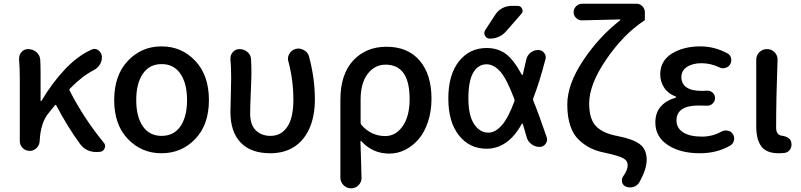

<svg xmlns="http://www.w3.org/2000/svg" viewBox="-20 -815 4325 1037"><path d="M541 -43.9Q547.9 -35.2 547.9 -25.4Q547.9 -19.5 544.9 -13.7Q538.1 2.9 520.5 4.9L507.8 5.9Q502.9 5.9 498 5.9Q475.6 5.9 455.1 -2.9Q430.7 -13.7 414.1 -35.2Q344.7 -129.9 284.2 -245.1Q281.2 -252 276.4 -246.1Q246.1 -209 243.2 -205.1Q199.2 -153.3 194.3 -53.7Q193.4 -31.2 177.7 -15.6Q162.1 0 140.6 0Q118.2 0 102.5 -15.6Q86.9 -31.2 86.9 -53.7V-393.6Q86.9 -449.2 83 -493.2Q83 -496.1 83 -499Q83 -518.6 95.7 -533.2Q109.4 -549.8 131.8 -549.8Q157.2 -549.8 176.3 -533.7Q195.3 -517.6 197.3 -493.2Q199.2 -462.9 199.2 -418.9V-271.5Q199.2 -268.6 201.2 -268.6Q203.1 -268.6 204.1 -270.5Q262.7 -369.1 332 -441.9Q401.4 -514.6 474.6 -546.9Q482.4 -550.8 490.2 -550.8Q501 -550.8 510.7 -543.9Q528.3 -531.2 530.3 -509.8Q530.3 -506.8 530.3 -503.9Q530.3 -484.4 519.5 -466.8Q506.8 -446.3 485.4 -435.5Q423.8 -404.3 358.4 -336.9Q352.5 -332 356.4 -325.2Q432.6 -175.8 541 -43.9Z M852.5 12.7Q744.1 12.7 670.4 -64.5Q596.7 -141.6 596.7 -274.4Q596.7 -408.2 670.4 -486.3Q744.1 -564.5 852.5 -564.5Q960.9 -564.5 1034.7 -486.3Q1108.4 -408.2 1108.4 -274.4Q1108.4 -141.6 1034.7 -64.5Q960.9 12.7 852.5 12.7ZM990.2 -274.4Q990.2 -364.3 954.6 -416.5Q918.9 -468.8 853 -468.8Q787.1 -468.8 751.5 -416.5Q715.8 -364.3 715.8 -274.4Q715.8 -184.6 751.5 -132.8Q787.1 -81.1 853 -81.1Q918.9 -81.1 954.6 -132.8Q990.2 -184.6 990.2 -274.4Z M1440.4 12.7Q1335 12.7 1279.8 -44.9Q1224.6 -102.5 1224.6 -210Q1224.6 -240.2 1226.6 -301.8Q1228.5 -363.3 1228.5 -393.6Q1228.5 -453.1 1224.6 -494.1Q1224.6 -497.1 1224.6 -500Q1224.6 -518.6 1237.3 -533.2Q1251 -549.8 1273.4 -549.8Q1297.9 -549.8 1316.4 -534.2Q1335 -518.6 1335.9 -494.1Q1337.9 -466.8 1337.9 -418.9Q1337.9 -392.6 1334.5 -315.4Q1331.1 -238.3 1331.1 -202.1Q1331.1 -140.6 1361.8 -110.8Q1392.6 -81.1 1441.4 -81.1Q1498 -81.1 1531.2 -129.4Q1564.5 -177.7 1564.5 -275.4Q1564.5 -380.9 1538.1 -481.4Q1535.2 -489.3 1535.2 -497.1Q1535.2 -511.7 1543 -524.4Q1554.7 -544.9 1577.1 -550.8Q1585 -552.7 1591.8 -552.7Q1607.4 -552.7 1622.1 -543.9Q1643.6 -532.2 1649.4 -508.8Q1680.7 -390.6 1680.7 -279.3Q1680.7 -186.5 1650.9 -120.6Q1621.1 -54.7 1567.4 -21Q1513.7 12.7 1440.4 12.7Z M1876 202.1Q1852.5 202.1 1835.4 185.1Q1818.4 168 1818.4 144.5V-274.4Q1818.4 -414.1 1887.7 -488.3Q1957 -562.5 2067.4 -562.5Q2182.6 -562.5 2246.6 -487.8Q2310.5 -413.1 2310.5 -282.2Q2310.5 -213.9 2291.5 -156.7Q2272.5 -99.6 2240.2 -62.5Q2208 -25.4 2167.5 -5.4Q2127 14.6 2083 14.6Q1992.2 14.6 1931.6 -52.7Q1929.7 -53.7 1928.2 -53.2Q1926.8 -52.7 1926.8 -50.8Q1926.8 -32.2 1929.7 37.1Q1932.6 138.7 1932.6 146.5Q1932.6 168.9 1917 184.6Q1900.4 202.1 1877 202.1ZM2060.5 -80.1Q2117.2 -80.1 2154.8 -133.3Q2192.4 -186.5 2192.4 -280.3Q2192.4 -465.8 2062.5 -465.8Q2003.9 -465.8 1965.8 -416Q1927.7 -366.2 1927.7 -277.3V-152.3Q1927.7 -144.5 1932.6 -139.6Q1985.4 -80.1 2060.5 -80.1Z M2757.8 -266.6Q2760.7 -273.4 2757.8 -280.3Q2717.8 -386.7 2683.6 -426.8Q2647.5 -467.8 2608.4 -467.8Q2562.5 -467.8 2536.1 -422.9Q2509.8 -377.9 2509.8 -283.2Q2509.8 -191.4 2540.5 -145Q2571.3 -98.6 2617.2 -98.6Q2655.3 -98.6 2690.4 -138.7Q2724.6 -176.8 2757.8 -266.6ZM2860.4 -285.2Q2857.4 -278.3 2860.4 -271.5Q2890.6 -197.3 2932.6 -74.2Q2934.6 -67.4 2934.6 -60.5Q2934.6 -48.8 2926.8 -38.1Q2915 -21.5 2894.5 -21.5Q2870.1 -21.5 2850.1 -36.6Q2830.1 -51.8 2824.2 -75.2Q2812.5 -115.2 2803.7 -145.5Q2803.7 -147.5 2801.3 -147.5Q2798.8 -147.5 2797.9 -145.5Q2759.8 -77.1 2712.9 -44.9Q2665 -11.7 2608.4 -11.7Q2515.6 -11.7 2458.5 -84Q2401.4 -156.2 2401.4 -283.2Q2401.4 -411.1 2458.5 -483.4Q2515.6 -555.7 2608.4 -555.7Q2668.9 -555.7 2712.9 -523.4Q2754.9 -491.2 2797.9 -412.1Q2798.8 -410.2 2800.8 -410.2Q2802.7 -410.2 2803.7 -412.1Q2812.5 -447.3 2822.3 -493.2Q2827.1 -515.6 2845.2 -530.3Q2863.3 -544.9 2886.7 -544.9Q2907.2 -544.9 2918.9 -529.3Q2927.7 -517.6 2927.7 -504.9Q2927.7 -500 2925.8 -494.1Q2893.6 -370.1 2860.4 -285.2ZM2654.3 -734.4Q2668.9 -757.8 2692.4 -770.5Q2715.8 -783.2 2743.2 -783.2H2776.4Q2793 -783.2 2799.8 -767.6Q2802.7 -761.7 2802.7 -756.8Q2802.7 -748 2795.9 -740.2L2714.8 -647.5Q2679.7 -606.4 2625 -606.4Q2608.4 -606.4 2599.6 -622.1Q2595.7 -628.9 2595.7 -635.7Q2595.7 -644.5 2600.6 -652.3Z M3433.6 168.9Q3422.9 187.5 3402.3 194.3Q3392.6 197.3 3382.8 197.3Q3372.1 197.3 3361.3 193.4Q3344.7 186.5 3339.8 169.9Q3338.9 164.1 3338.9 159.2Q3338.9 147.5 3345.7 137.7Q3370.1 103.5 3370.1 77.1Q3370.1 52.7 3346.2 39.6Q3322.3 26.4 3250 10.7Q3205.1 2 3171.4 -14.2Q3137.7 -30.3 3106.9 -59.1Q3076.2 -87.9 3060.1 -136.2Q3043.9 -184.6 3043.9 -250Q3043.9 -359.4 3128.9 -487.3Q3213.9 -615.2 3329.1 -705.1Q3331.1 -706.1 3330.6 -708Q3330.1 -710 3328.1 -710Q3171.9 -707 3124 -705.1Q3123 -705.1 3122.1 -705.1Q3104.5 -705.1 3091.8 -717.8Q3078.1 -730.5 3078.1 -749Q3078.1 -767.6 3091.8 -781.2Q3105.5 -794.9 3124 -794.9H3417Q3436.5 -794.9 3449.7 -781.2Q3462.9 -767.6 3462.9 -749V-708Q3462.9 -703.1 3458 -703.1Q3457 -703.1 3457 -702.1Q3345.7 -627.9 3253.9 -493.2Q3162.1 -358.4 3162.1 -255.9Q3162.1 -171.9 3199.2 -133.3Q3236.3 -94.7 3316.4 -80.1Q3400.4 -63.5 3436.5 -35.6Q3472.7 -7.8 3472.7 48.8Q3472.7 98.6 3433.6 168.9Z M3759.8 12.7Q3654.3 12.7 3586.9 -31.7Q3519.5 -76.2 3519.5 -153.3Q3519.5 -207 3549.3 -240.2Q3579.1 -273.4 3628.9 -287.1Q3631.8 -288.1 3631.8 -290.5Q3631.8 -293 3628.9 -293.9Q3588.9 -308.6 3567.4 -341.3Q3545.9 -374 3545.9 -413.1Q3545.9 -486.3 3608.4 -525.4Q3670.9 -564.5 3763.7 -564.5Q3837.9 -564.5 3908.2 -527.3Q3923.8 -519.5 3928.7 -501Q3929.7 -495.1 3929.7 -490.2Q3929.7 -477.5 3922.9 -466.8Q3914.1 -452.1 3896.5 -448.2Q3890.6 -446.3 3884.8 -446.3Q3873 -446.3 3863.3 -452.1Q3817.4 -473.6 3768.6 -473.6Q3720.7 -473.6 3690.4 -453.6Q3660.2 -433.6 3660.2 -398.4Q3660.2 -363.3 3687 -343.8Q3713.9 -324.2 3769.5 -324.2Q3782.2 -324.2 3798.8 -325.2Q3799.8 -325.2 3801.8 -325.2Q3817.4 -325.2 3829.1 -314.5Q3841.8 -302.7 3841.8 -285.2Q3841.8 -267.6 3829.1 -255.9Q3817.4 -244.1 3800.8 -244.1Q3799.8 -244.1 3798.8 -244.1Q3775.4 -245.1 3752.9 -245.1Q3633.8 -245.1 3633.8 -164.1Q3633.8 -123 3669.9 -100.1Q3706.1 -77.1 3771.5 -77.1Q3828.1 -77.1 3877 -104.5Q3887.7 -110.4 3900.4 -110.4Q3905.3 -110.4 3910.2 -109.4Q3927.7 -106.4 3937.5 -91.8Q3945.3 -80.1 3945.3 -66.4Q3945.3 -62.5 3944.3 -57.6Q3940.4 -39.1 3924.8 -29.3Q3853.5 12.7 3759.8 12.7Z M4185.5 12.7Q4120.1 12.7 4092.3 -23.9Q4064.5 -60.5 4064.5 -132.8V-492.2Q4064.5 -516.6 4081.5 -533.2Q4098.6 -549.8 4122.1 -549.8H4123Q4146.5 -549.8 4163.1 -533.2Q4179.7 -516.6 4179.7 -494.1Q4179.7 -491.2 4176.8 -398.4Q4174.8 -335 4173.8 -297.9Q4172.9 -260.7 4172.4 -211.4Q4171.9 -162.1 4171.9 -126Q4171.9 -85.9 4203.1 -82Q4249 -75.2 4253.9 -44.9Q4254.9 -39.1 4254.9 -34.2Q4254.9 -20.5 4248 -8.8Q4237.3 7.8 4218.8 10.7Q4204.1 12.7 4185.5 12.7Z"/></svg>

Font: Gen Jyuu Gothic P Medium
Style: Regular
Weight: 500
Designer: [Source Han Sans]
Ryoko NISHIZUKA  (kana & ideographs); Paul D. Hunt (Latin, Greek & Cyrillic); Wenlong ZHANG  (bopomofo
Version: Version 1.002.20150607